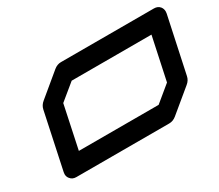

<svg xmlns="http://www.w3.org/2000/svg" viewBox="-124 -988 1448 1268"><g transform="rotate(-30 600.0 -354.0)"><path d="M972.7 -241.7 1042 -566.9H433.6L311.5 -466.8L242.7 -141.6H851.1ZM1142.6 -708.5Q1171.9 -708.5 1188.5 -688Q1200.2 -672.4 1200.2 -652.8Q1200.2 -645.5 1198.7 -637.7L1107.9 -212.4Q1102.1 -183.1 1076.7 -162.6L904.8 -20.5Q879.9 0 850.1 0H141.6Q112.3 0 96.2 -21Q84 -35.6 84 -55.2Q84 -62.5 85.9 -70.8L176.3 -496.1Q182.6 -525.4 208 -545.9L379.4 -688Q404.3 -708.5 433.6 -708.5Z"/></g></svg>

Font: Robtronika
Style: Italic
Weight: 400
Italic angle: -12°
Designer: GGBot
Version: 1.00